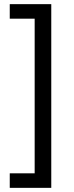

<svg xmlns="http://www.w3.org/2000/svg" viewBox="-20 -765 355 925"><path d="M227 140V-745H27V-675H147V70H27V140Z"/></svg>

Font: Plus Jakarta Sans
Style: Regular
Weight: 400
Designer: Gumpita Rahayu
Foundry: Tokotype
Version: Version 2.071;gftools[0.9.30]